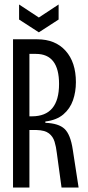

<svg xmlns="http://www.w3.org/2000/svg" viewBox="-20 -835 390 855"><path d="M38 0V-660H146Q226 -660 272 -609Q318 -558 318 -469Q318 -426 305 -388.5Q292 -351 262 -325.5Q232 -300 182 -294V-288Q241 -286 267.5 -261Q294 -236 304 -169L330 0H254L233 -154Q230 -181 223 -204Q216 -227 198 -241Q180 -255 143 -256H111V0ZM111 -317H122Q243 -317 243 -461Q243 -595 140 -595H111ZM65 -815 153 -757 241 -815V-748L153 -691L65 -748Z"/></svg>

Font: Bricolage Grotesque 96pt Condensed Light
Style: Regular
Weight: 300
Width: 3
Designer: Mathieu Triay
Foundry: Atelier Triay
Version: Version 1.001; ttfautohint (v1.8.4.7-5d5b);gftools[0.9.33.de